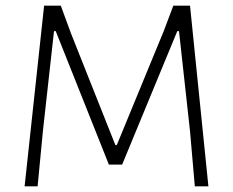

<svg xmlns="http://www.w3.org/2000/svg" viewBox="-20 -659 825 679"><path d="M652 -639 717 0H669L652 -195L613 -549H607L412 -77H365L177 -549H171L132 -198L113 0H67L136 -639H195L231 -541L388 -146H393L559 -549L593 -639Z"/></svg>

Font: Alegreya Sans Light
Style: Regular
Weight: 300
Designer: Juan Pablo del Peral
Foundry: Huerta Tipografica
Version: Version 2.007